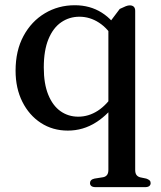

<svg xmlns="http://www.w3.org/2000/svg" viewBox="-20 -500 630 752"><path d="M355 233Q343.5 233 338 228.8Q332.5 224.5 332.5 217Q332.5 210.5 336.8 206Q341 201.5 350 199.5L384.5 194Q394 192 399.2 185.2Q404.5 178.5 404.5 165V-406L449 -465Q464.5 -472.5 473 -475.8Q481.5 -479 488.5 -479Q498 -479 503.8 -473.8Q509.5 -468.5 509.5 -457.5V165Q509.5 178.5 514.5 185.2Q519.5 192 529 194.5L553 199.5Q561.5 202.5 565.8 206.5Q570 210.5 570 217Q570 224.5 564.5 228.8Q559 233 548 233ZM444.5 -110.5Q407 -53 356.2 -20.8Q305.5 11.5 245.5 11.5Q186.5 11.5 140.2 -18.5Q94 -48.5 67.5 -101.5Q41 -154.5 41 -223Q41 -301.5 72 -359Q103 -416.5 155.8 -448Q208.5 -479.5 273 -479.5Q332.5 -479.5 378.5 -450.5Q424.5 -421.5 453 -368L428.5 -343.5Q403.5 -388 367.8 -411.2Q332 -434.5 291 -434.5Q251.5 -434.5 219.8 -412.8Q188 -391 169.8 -346.8Q151.5 -302.5 151.5 -235.5Q151.5 -172 169 -129Q186.5 -86 217 -64.5Q247.5 -43 286.5 -43Q327 -43 363 -66.2Q399 -89.5 428.5 -136Z"/></svg>

Font: Fraunces 17pt
Style: Regular
Weight: 400
Version: Version 1.000;[b76b70a41]